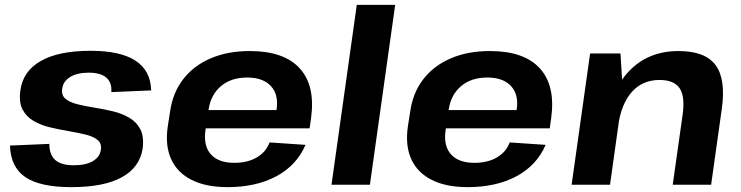

<svg xmlns="http://www.w3.org/2000/svg" viewBox="-20 -760 3047 790"><path d="M274 10Q145 10 84.5 -31Q24 -72 21 -161L183 -168Q183 -123 207.5 -101.5Q232 -80 284 -80Q333 -80 362 -97Q391 -114 395 -144Q399 -170 381 -184.5Q363 -199 331.5 -206.5Q300 -214 262 -220.5Q224 -227 186 -236Q148 -245 118 -262.5Q88 -280 72.5 -310Q57 -340 64 -389Q75 -468 148.5 -509.5Q222 -551 353 -551Q476 -551 538 -510Q600 -469 602 -388L438 -381Q441 -420 417.5 -440.5Q394 -461 345 -461Q298 -461 269 -443.5Q240 -426 236 -395Q232 -368 249.5 -353.5Q267 -339 299 -331Q331 -323 369 -317Q407 -311 444.5 -302Q482 -293 512 -275.5Q542 -258 557.5 -228Q573 -198 567 -149Q555 -71 481 -30.5Q407 10 274 10Z M916 10Q828 10 769 -19.5Q710 -49 684.5 -104.5Q659 -160 670 -238L680 -302Q691 -379 734 -434.5Q777 -490 847 -520Q917 -550 1008 -550Q1148 -550 1213 -479Q1278 -408 1260 -275L1254 -232H798L809 -307H1140L1115 -279L1118 -310Q1127 -371 1094.5 -406Q1062 -441 997 -441Q931 -441 889 -405.5Q847 -370 838 -308L825 -221Q817 -158 848.5 -124Q880 -90 944 -90Q999 -90 1037 -112.5Q1075 -135 1089 -174L1237 -164Q1201 -80 1117.5 -35Q1034 10 916 10Z M1606 -740 1502 0H1344L1448 -740Z M1904 10Q1816 10 1757 -19.5Q1698 -49 1672.5 -104.5Q1647 -160 1658 -238L1668 -302Q1679 -379 1722 -434.5Q1765 -490 1835 -520Q1905 -550 1996 -550Q2136 -550 2201 -479Q2266 -408 2248 -275L2242 -232H1786L1797 -307H2128L2103 -279L2106 -310Q2115 -371 2082.5 -406Q2050 -441 1985 -441Q1919 -441 1877 -405.5Q1835 -370 1826 -308L1813 -221Q1805 -158 1836.5 -124Q1868 -90 1932 -90Q1987 -90 2025 -112.5Q2063 -135 2077 -174L2225 -164Q2189 -80 2105.5 -35Q2022 10 1904 10Z M2789 -290Q2799 -364 2776 -397.5Q2753 -431 2693 -431Q2624 -431 2580 -382Q2536 -333 2523 -240L2455 -159L2466 -228Q2489 -384 2568 -467Q2647 -550 2772 -550Q2881 -550 2924 -492.5Q2967 -435 2950 -313L2906 0H2748ZM2408 -540H2533L2543 -378L2490 0H2332Z"/></svg>

Font: Pathway Extreme 28pt
Style: Bold Italic
Weight: 700
Italic angle: -8°
Designer: Eduardo Rodriguez Tunni
Foundry: Eduardo Rodriguez Tunni
Version: Version 1.001;gftools[0.9.26]